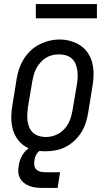

<svg xmlns="http://www.w3.org/2000/svg" viewBox="-20 -735 540 943"><path d="M202 8Q174 8 146.5 1.5Q119 -5 97.5 -20Q76 -35 61.5 -58Q47 -81 41 -107.5Q35 -134 35.5 -162.5Q36 -191 41 -219L62 -349Q66 -374 74.5 -398.5Q83 -423 97 -445.5Q111 -468 130.5 -486.5Q150 -505 174 -517Q198 -529 223 -535Q248 -541 273 -541Q302 -541 328.5 -533Q355 -525 377 -510Q399 -495 413.5 -472Q428 -449 434 -422.5Q440 -396 439.5 -367.5Q439 -339 434 -311L413 -181Q409 -156 401 -131.5Q393 -107 379 -84.5Q365 -62 345 -43.5Q325 -25 301.5 -13Q278 -1 252.5 3.5Q227 8 202 8ZM204 -62Q220 -62 236.5 -66Q253 -70 268 -78.5Q283 -87 295 -100Q307 -113 315.5 -128.5Q324 -144 328.5 -160Q333 -176 336 -192L358 -322Q361 -339 361.5 -356.5Q362 -374 359.5 -390.5Q357 -407 350.5 -422.5Q344 -438 331.5 -448.5Q319 -459 303 -463.5Q287 -468 269 -468Q253 -468 236.5 -464Q220 -460 205.5 -451Q191 -442 179.5 -429Q168 -416 159.5 -401Q151 -386 146.5 -370Q142 -354 139 -338L117 -208Q115 -191 114 -173.5Q113 -156 115.5 -139.5Q118 -123 124.5 -108Q131 -93 143 -82.5Q155 -72 171 -67Q187 -62 204 -62ZM188 188Q171 188 155 186Q139 184 124.5 178.5Q110 173 98 163.5Q86 154 78.5 140.5Q71 127 70 110.5Q69 94 72 78Q75 56 85.5 35Q96 14 114 -1.5Q132 -17 154.5 -23.5Q177 -30 199 -30L194 0Q185 0 176 5Q167 10 161.5 18.5Q156 27 153 36Q150 45 149 54Q147 66 148.5 77.5Q150 89 158 97Q166 105 177 108Q188 111 200 111H275L263 188ZM156 -645V-715H456V-645Z"/></svg>

Font: Iosevka Slab
Style: Italic
Weight: 400
Italic angle: -9°
Monospace: yes
Designer: Belleve Invis
Foundry: Belleve Invis
Version: Version 11.1.0; ttfautohint (v1.8.3)